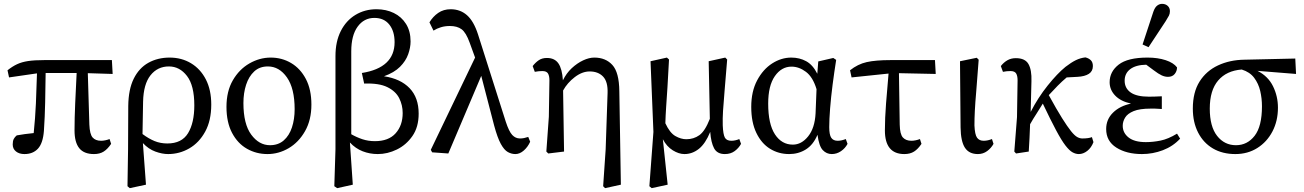

<svg xmlns="http://www.w3.org/2000/svg" viewBox="-20 -787 6770 997"><path d="M27 -385 19 -422Q44 -442 68.5 -453.5Q93 -465 126 -470Q159 -475 211 -475H561L565 -403L436 -407L444 -140Q446 -90 461 -73Q476 -56 505 -56Q515 -56 527 -58.5Q539 -61 549 -65L557 -40Q539 -13 518.5 0Q498 13 468 13Q416 13 391.5 -17.5Q367 -48 367 -110Q367 -172 370.5 -251.5Q374 -331 378 -408H217Q216 -332 214.5 -256Q213 -180 208 -107Q203 -43 177 -15Q151 13 107 13Q80 13 63 -0.5Q46 -14 46 -37Q46 -55 51.5 -65.5Q57 -76 67 -84Q105 -91 155 -96Q163 -173 166.5 -250.5Q170 -328 172 -406Z M723 -259 720 -91Q752 -67 782.5 -54.5Q813 -42 849 -42Q924 -42 956.5 -95.5Q989 -149 989 -240Q989 -343 951 -392.5Q913 -442 857 -442Q798 -442 761.5 -396Q725 -350 723 -259ZM642 180 645 -12 646 -237Q647 -323 674.5 -378.5Q702 -434 750.5 -461Q799 -488 861 -488Q923 -488 972 -458.5Q1021 -429 1049 -374.5Q1077 -320 1077 -244Q1077 -161 1045.5 -103.5Q1014 -46 963 -16.5Q912 13 853 13Q822 13 786.5 0Q751 -13 722 -44L738 172L654 190Z M1369 13Q1311 13 1262.5 -14.5Q1214 -42 1185 -97Q1156 -152 1156 -232Q1156 -313 1189 -370Q1222 -427 1275 -457.5Q1328 -488 1386 -488Q1444 -488 1492 -459.5Q1540 -431 1568.5 -376.5Q1597 -322 1597 -244Q1597 -164 1564 -106Q1531 -48 1479 -17.5Q1427 13 1369 13ZM1382 -33Q1425 -33 1453.5 -58Q1482 -83 1496 -125.5Q1510 -168 1510 -220Q1510 -328 1470 -385Q1430 -442 1371 -442Q1328 -442 1300 -416Q1272 -390 1258 -347Q1244 -304 1244 -252Q1244 -143 1284.5 -88Q1325 -33 1382 -33Z M1804 -520V-90Q1832 -74 1862 -64Q1892 -54 1927 -54Q1998 -54 2034.5 -95Q2071 -136 2071 -200Q2071 -241 2053 -277Q2035 -313 1991.5 -334.5Q1948 -356 1871 -353L1859 -408Q2029 -435 2029 -568Q2029 -625 2001.5 -659.5Q1974 -694 1924 -694Q1870 -694 1837 -648.5Q1804 -603 1804 -520ZM1716 180 1722 -12V-496Q1722 -571 1749.5 -625.5Q1777 -680 1825.5 -709.5Q1874 -739 1935 -739Q1985 -739 2025 -719.5Q2065 -700 2088.5 -662.5Q2112 -625 2112 -572Q2112 -540 2099.5 -505Q2087 -470 2057 -440Q2027 -410 1974 -391Q2060 -378 2107 -329Q2154 -280 2154 -197Q2154 -127 2121.5 -80.5Q2089 -34 2040.5 -10.5Q1992 13 1942 13Q1900 13 1863 -1.5Q1826 -16 1797 -47L1812 172L1731 190Z M2656 13Q2636 13 2617 2.5Q2598 -8 2580.5 -40Q2563 -72 2546 -135L2479 -393L2308 10L2224 4L2217 -9L2447 -488L2419 -565Q2400 -618 2377 -635Q2354 -652 2316 -652Q2291 -652 2269.5 -645.5Q2248 -639 2231 -628L2210 -671Q2228 -701 2255.5 -720Q2283 -739 2320 -739Q2370 -739 2405 -708Q2440 -677 2462 -609L2606 -156Q2623 -104 2640 -86Q2657 -68 2680 -68Q2691 -68 2701 -70Q2711 -72 2723 -76L2733 -51Q2721 -24 2700 -5.5Q2679 13 2656 13Z M3112 180 3125 -11 3135 -304Q3137 -363 3111.5 -389.5Q3086 -416 3042 -416Q3003 -416 2964.5 -386.5Q2926 -357 2904 -317L2909 0L2827 10L2817 0L2830 -181L2833 -370Q2833 -393 2825.5 -405.5Q2818 -418 2796 -418Q2786 -418 2776.5 -417Q2767 -416 2757 -414L2746 -444Q2761 -463 2778 -474.5Q2795 -486 2820 -486Q2860 -486 2879.5 -458Q2899 -430 2903 -370Q2921 -407 2949 -433Q2977 -459 3008 -473.5Q3039 -488 3066 -488Q3125 -488 3160 -449.5Q3195 -411 3196 -313L3204 172L3122 190Z M3352 180 3373 -102 3358 -469 3443 -488 3454 -478Q3450 -395 3446 -335Q3442 -275 3439 -230Q3436 -185 3435 -147Q3458 -97 3487 -80.5Q3516 -64 3544 -64Q3582 -64 3611.5 -85Q3641 -106 3666 -170L3660 -469L3746 -488L3756 -478Q3748 -378 3742.5 -315Q3737 -252 3734.5 -211.5Q3732 -171 3733 -136Q3735 -89 3744 -72.5Q3753 -56 3778 -56Q3788 -56 3799 -58.5Q3810 -61 3819 -65L3828 -40Q3816 -18 3795 -2.5Q3774 13 3744 13Q3704 13 3688 -17Q3672 -47 3668 -102Q3643 -41 3609 -14Q3575 13 3534 13Q3505 13 3473.5 -6.5Q3442 -26 3422 -64L3447 172L3364 190Z M3969 -249Q3969 -143 4004 -89.5Q4039 -36 4097 -36Q4142 -36 4176.5 -79Q4211 -122 4215 -198L4220 -324Q4201 -387 4165 -414Q4129 -441 4090 -441Q4038 -441 4003.5 -391.5Q3969 -342 3969 -249ZM4078 13Q4023 13 3978.5 -14.5Q3934 -42 3907.5 -97Q3881 -152 3881 -232Q3881 -312 3911.5 -369.5Q3942 -427 3989.5 -457.5Q4037 -488 4089 -488Q4132 -488 4166.5 -469Q4201 -450 4224 -404L4229 -468L4307 -486L4322 -476Q4312 -413 4303.5 -347.5Q4295 -282 4290.5 -224Q4286 -166 4286 -127Q4286 -87 4296.5 -71.5Q4307 -56 4330 -56Q4340 -56 4351 -58.5Q4362 -61 4372 -65L4381 -40Q4369 -17 4347 -2Q4325 13 4299 13Q4272 13 4252.5 -7.5Q4233 -28 4225 -87Q4203 -35 4164.5 -11Q4126 13 4078 13Z M4402 -385 4394 -422Q4434 -454 4480.5 -464.5Q4527 -475 4606 -475H4835L4839 -403L4648 -407L4652 -140Q4653 -90 4668.5 -73Q4684 -56 4713 -56Q4723 -56 4735 -58.5Q4747 -61 4757 -65L4765 -40Q4747 -13 4726.5 0Q4706 13 4676 13Q4575 13 4575 -110Q4575 -172 4581 -250Q4587 -328 4594 -405Z M5058 13Q5012 13 4990.5 -20Q4969 -53 4968 -125L4965 -469L5052 -487L5062 -477Q5055 -378 5049.5 -315Q5044 -252 5042 -211Q5040 -170 5040 -136Q5042 -88 5053.5 -72Q5065 -56 5088 -56Q5099 -56 5110 -58.5Q5121 -61 5131 -65L5139 -40Q5127 -18 5106 -2.5Q5085 13 5058 13Z M5256 10 5247 0 5261 -179 5264 -370Q5264 -393 5256.5 -405.5Q5249 -418 5227 -418Q5217 -418 5207 -417Q5197 -416 5188 -414L5177 -444Q5192 -463 5211 -474Q5230 -485 5255 -485Q5303 -485 5320.5 -454.5Q5338 -424 5336 -365L5332 -206Q5370 -280 5420 -342.5Q5470 -405 5513 -440Q5543 -463 5566.5 -474.5Q5590 -486 5616 -489Q5633 -485 5644 -474.5Q5655 -464 5655 -444Q5655 -417 5634 -403.5Q5613 -390 5575 -388L5519 -385Q5494 -364 5471.5 -341Q5449 -318 5426 -293Q5467 -218 5495 -173.5Q5523 -129 5541.5 -106Q5560 -83 5573.5 -75.5Q5587 -68 5600 -68Q5633 -68 5650 -75L5658 -49Q5647 -20 5626 -3.5Q5605 13 5582 13Q5566 13 5549.5 4Q5533 -5 5512.5 -31.5Q5492 -58 5464 -110.5Q5436 -163 5395 -249Q5379 -222 5362.5 -197Q5346 -172 5329 -142Q5328 -106 5326 -70.5Q5324 -35 5322 0Z M5910 13Q5830 13 5777 -20.5Q5724 -54 5724 -117Q5724 -167 5759.5 -202Q5795 -237 5853 -249Q5799 -261 5770.5 -291Q5742 -321 5742 -360Q5742 -415 5789 -451.5Q5836 -488 5939 -488Q5992 -488 6033 -474.5Q6074 -461 6092 -437Q6092 -418 6080 -403Q6068 -388 6045 -388Q6029 -388 6012.5 -395.5Q5996 -403 5971 -422L5932 -451Q5878 -450 5849 -428Q5820 -406 5820 -368Q5820 -329 5851 -307Q5882 -285 5946 -285Q5961 -285 5976 -285.5Q5991 -286 6013 -287V-221Q5988 -223 5977 -223Q5966 -223 5955 -223Q5898 -223 5866.5 -210Q5835 -197 5822.5 -176.5Q5810 -156 5810 -134Q5810 -97 5840.5 -73Q5871 -49 5930 -49Q5967 -49 6006.5 -57Q6046 -65 6092 -93L6108 -67Q6071 -27 6018.5 -7Q5966 13 5910 13ZM5913 -556 5969 -726Q5977 -749 5989 -758Q6001 -767 6014 -767Q6032 -767 6043.5 -756.5Q6055 -746 6055 -729Q6055 -716 6050 -706Q6045 -696 6033 -677L5944 -542Z M6395 13Q6328 13 6278.5 -16Q6229 -45 6201.5 -98.5Q6174 -152 6174 -223Q6174 -308 6209 -363.5Q6244 -419 6305 -447.5Q6366 -476 6442 -477L6706 -483L6710 -403L6510 -419Q6565 -391 6590.5 -339Q6616 -287 6616 -228Q6616 -159 6587.5 -104.5Q6559 -50 6509 -18.5Q6459 13 6395 13ZM6262 -223Q6262 -130 6300 -81.5Q6338 -33 6398 -33Q6457 -33 6495 -82Q6533 -131 6533 -235Q6533 -276 6524 -314.5Q6515 -353 6492.5 -383Q6470 -413 6428 -426Q6349 -420 6305.5 -369Q6262 -318 6262 -223Z"/></svg>

Font: Source Serif Pro
Style: Regular
Weight: 400
Designer: Frank Grießhammer
Foundry: Adobe Systems Incorporated
Version: Version 3.001;hotconv 1.0.111;makeotfexe 2.5.65597